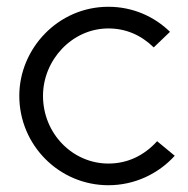

<svg xmlns="http://www.w3.org/2000/svg" viewBox="-20 -536 555 567"><path d="M496 -76 444 -119C405 -76 356 -53 300 -53C195 -53 107 -141 107 -253C107 -359 193 -452 300 -452C351 -452 396 -433 434 -396L482 -442C435 -488 371 -516 300 -516C151 -516 37 -392 37 -253C37 -107 155 11 300 11C378 11 448 -23 496 -76Z"/></svg>

Font: LilGrotesk
Style: Regular
Weight: 400
Designer: Bastien Sozeau
Foundry: NBR — Bastien Sozeau
Version: Version 2.001